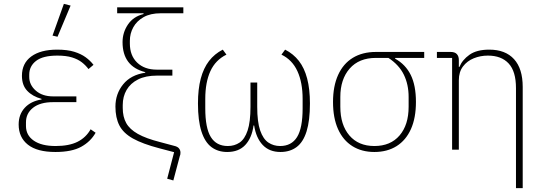

<svg xmlns="http://www.w3.org/2000/svg" viewBox="-20 -778 2829 998"><path d="M451 -106 477 -88Q451 -42 402 -15Q353 12 268 12Q173 12 125 -26Q77 -64 77 -131Q77 -183 108.5 -217.5Q140 -252 196 -261V-264Q149 -277 121.5 -306Q94 -335 94 -384Q94 -449 142.5 -484.5Q191 -520 277 -520Q330 -520 365.5 -509Q401 -498 425 -480.5Q449 -463 466 -441L440 -419Q425 -439 405 -454.5Q385 -470 354.5 -479.5Q324 -489 278 -489Q203 -489 167.5 -461.5Q132 -434 132 -390V-378Q132 -337 166 -307Q200 -277 256 -277H377V-247H255Q189 -247 152 -218Q115 -189 115 -142V-123Q115 -75 155.5 -47Q196 -19 269 -19Q339 -19 383 -41Q427 -63 451 -106ZM347 -749 279 -587 253 -593 312 -758Z M933 -709H815Q762 -709 726.5 -689Q691 -669 673 -636.5Q655 -604 655 -566V-552Q655 -489 693 -452.5Q731 -416 795 -416H876V-385H796Q737 -385 697.5 -365Q658 -345 638 -310.5Q618 -276 618 -232V-217Q618 -171 636 -138.5Q654 -106 696.5 -82Q739 -58 814 -39L885 -20Q903 -16 910.5 -6.5Q918 3 918 15Q918 19 917.5 23.5Q917 28 915 32L881 160L849 151L885 13L809 -7Q721 -30 671 -58Q621 -86 600.5 -126Q580 -166 580 -224Q580 -290 620 -339.5Q660 -389 735 -400V-403Q676 -418 646.5 -457Q617 -496 617 -559Q617 -609 645 -650.5Q673 -692 726 -705V-709H589V-740H933Z M1317 -349V-223Q1317 -144 1332.5 -99.5Q1348 -55 1375 -37Q1402 -19 1436 -19Q1495 -19 1524 -65.5Q1553 -112 1553 -215V-264Q1553 -349 1526 -408Q1499 -467 1443 -494L1462 -520Q1505 -498 1533.5 -461.5Q1562 -425 1576.5 -370Q1591 -315 1591 -240Q1591 -151 1573.5 -95Q1556 -39 1521.5 -13.5Q1487 12 1438 12Q1380 12 1345.5 -24.5Q1311 -61 1301 -126H1298Q1289 -61 1255 -24.5Q1221 12 1161 12Q1113 12 1079 -13.5Q1045 -39 1027 -95Q1009 -151 1009 -240Q1009 -315 1023.5 -369.5Q1038 -424 1066.5 -461Q1095 -498 1138 -520L1157 -494Q1100 -466 1073.5 -408Q1047 -350 1047 -264V-215Q1047 -112 1076 -65.5Q1105 -19 1164 -19Q1199 -19 1225.5 -37Q1252 -55 1267 -99.5Q1282 -144 1282 -223V-349Z M2185 -477H2034V-473Q2088 -443 2115 -388.5Q2142 -334 2142 -248Q2142 -165 2116 -107Q2090 -49 2041.5 -18.5Q1993 12 1926 12Q1860 12 1811.5 -18.5Q1763 -49 1737 -107Q1711 -165 1711 -248Q1711 -330 1737.5 -388.5Q1764 -447 1814 -477.5Q1864 -508 1934 -508H2185ZM1999 -477H1934Q1846 -477 1797.5 -421.5Q1749 -366 1749 -274V-223Q1749 -129 1796 -74Q1843 -19 1926 -19Q2010 -19 2057 -74Q2104 -129 2104 -223V-274Q2104 -339 2079 -390Q2054 -441 1999 -477Z M2365 0H2330V-477H2251V-508H2323Q2344 -508 2354.5 -497Q2365 -486 2365 -466V-419L2346 -430H2368Q2383 -467 2420.5 -493.5Q2458 -520 2523 -520Q2607 -520 2652 -470.5Q2697 -421 2697 -326V200H2662V-320Q2662 -407 2624 -448Q2586 -489 2516 -489Q2477 -489 2442.5 -475Q2408 -461 2386.5 -432.5Q2365 -404 2365 -361Z"/></svg>

Font: IBM Plex Sans ExtraLight
Style: Regular
Weight: 250
Designer: Mike Abbink, Paul van der Laan, Pieter van Rosmalen
Foundry: Bold Monday
Version: Version 3.201